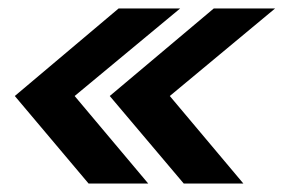

<svg xmlns="http://www.w3.org/2000/svg" viewBox="-20 -474 670 454"><path d="M189.5 -40H330.5L156.5 -247L406 -454H260.5L15 -247ZM414.5 -40H555.5L381.5 -247L630.5 -454H485.5L239.5 -247Z"/></svg>

Font: Anybody UltraCondensed Thin SemiBold
Style: Italic
Weight: 600
Italic angle: -10°
Version: Version 1.111